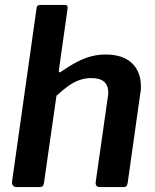

<svg xmlns="http://www.w3.org/2000/svg" viewBox="-20 -762 632 782"><path d="M48 0Q38 0 33 -6.5Q28 -13 29 -22L129 -729Q130 -737 134 -739.5Q138 -742 145 -742H244Q258 -742 255 -726L220 -477Q218 -463 227 -469Q265 -495 295 -510.5Q325 -526 353 -533Q381 -540 410 -540Q480 -540 517 -505Q554 -470 554 -410Q554 -402 553.5 -394.5Q553 -387 551 -379L500 -17Q498 -7 494.5 -3.5Q491 0 480 0H387Q367 0 370 -22L419 -366Q420 -371 420.5 -376Q421 -381 421 -385Q421 -414 404 -429Q387 -444 352 -444Q327 -444 304 -436Q281 -428 258.5 -412Q236 -396 210 -372L159 -16Q157 -6 153 -3Q149 0 137 0Z"/></svg>

Font: Libre Franklin Thin SemiBold
Style: Italic
Weight: 600
Italic angle: -8°
Version: Version 3.000